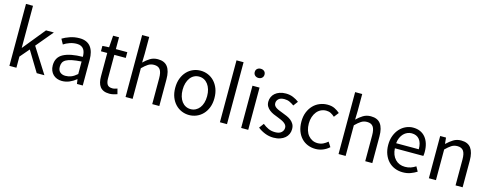

<svg xmlns="http://www.w3.org/2000/svg" viewBox="-27 -1584 6057 2384"><g transform="rotate(15 3001.5 -391.5)"><path d="M92 -796H182V-256H184L417 -543H518L336 -325L542 0H443L284 -262L182 -143V0H92Z M768 13Q734 13 705 2Q676 -9 655 -29.5Q634 -50 622 -79.5Q610 -109 610 -146Q610 -251 696.5 -296.5Q783 -342 944 -344Q944 -370 939 -395Q934 -420 921.5 -439Q909 -458 887 -469.5Q865 -481 832 -481Q784 -481 740 -465.5Q696 -450 664 -428L628 -493Q666 -517 723.5 -537Q781 -557 847 -557Q896 -557 932 -541Q968 -525 990.5 -495.5Q1013 -466 1024 -425Q1035 -384 1035 -334V0H960L952 -58H949Q910 -26 864.5 -6.5Q819 13 768 13ZM794 -60Q834 -60 869 -74Q904 -88 944 -123V-284Q872 -279 824.5 -269.5Q777 -260 749 -244Q721 -228 710 -205.5Q699 -183 699 -152Q699 -105 726 -82.5Q753 -60 794 -60Z M1379 13Q1335 13 1305.5 0Q1276 -13 1258 -36.5Q1240 -60 1232 -93.5Q1224 -127 1224 -168V-469H1143V-538L1228 -543L1239 -695H1315V-543H1462V-469H1315V-166Q1315 -115 1333 -88Q1351 -61 1399 -61Q1413 -61 1430 -65.5Q1447 -70 1461 -75L1479 -7Q1456 1 1430 7Q1404 13 1379 13Z M1585 -796H1676V-578L1673 -466Q1711 -504 1754 -530.5Q1797 -557 1853 -557Q1939 -557 1979 -503Q2019 -449 2019 -344V0H1928V-332Q1928 -409 1903.5 -443Q1879 -477 1825 -477Q1783 -477 1750 -456Q1717 -435 1676 -394V0H1585Z M2403 13Q2353 13 2307.5 -6Q2262 -25 2227 -61.5Q2192 -98 2171.5 -150.5Q2151 -203 2151 -271Q2151 -339 2171.5 -392Q2192 -445 2227 -482Q2262 -519 2307.5 -538Q2353 -557 2403 -557Q2453 -557 2498.5 -538Q2544 -519 2579 -482Q2614 -445 2634.5 -392Q2655 -339 2655 -271Q2655 -203 2634.5 -150.5Q2614 -98 2579 -61.5Q2544 -25 2498.5 -6Q2453 13 2403 13ZM2403 -63Q2438 -63 2467 -78Q2496 -93 2517 -120Q2538 -147 2549.5 -185.5Q2561 -224 2561 -271Q2561 -318 2549.5 -356.5Q2538 -395 2517 -423Q2496 -451 2467 -466Q2438 -481 2403 -481Q2368 -481 2339 -466Q2310 -451 2289.5 -423Q2269 -395 2257.5 -356.5Q2246 -318 2246 -271Q2246 -224 2257.5 -185.5Q2269 -147 2289.5 -120Q2310 -93 2339 -78Q2368 -63 2403 -63Z M2798 0V-796H2889V0Z M3071 -543H3162V0H3071ZM3117 -655Q3090 -655 3072 -671.5Q3054 -688 3054 -714Q3054 -742 3072 -757.5Q3090 -773 3117 -773Q3144 -773 3162 -757.5Q3180 -742 3180 -714Q3180 -688 3162 -671.5Q3144 -655 3117 -655Z M3488 13Q3430 13 3377 -8.5Q3324 -30 3285 -62L3330 -122Q3365 -93 3403.5 -75.5Q3442 -58 3491 -58Q3545 -58 3571.5 -83Q3598 -108 3598 -143Q3598 -164 3587 -179Q3576 -194 3558.5 -206Q3541 -218 3518.5 -227.5Q3496 -237 3474 -246Q3445 -256 3416.5 -269Q3388 -282 3364.5 -300.5Q3341 -319 3326.5 -343.5Q3312 -368 3312 -403Q3312 -435 3324.5 -463Q3337 -491 3361 -512Q3385 -533 3420 -545Q3455 -557 3499 -557Q3550 -557 3593 -539Q3636 -521 3668 -496L3624 -437Q3595 -458 3565.5 -471.5Q3536 -485 3499 -485Q3448 -485 3424 -462Q3400 -439 3400 -407Q3400 -387 3410 -373.5Q3420 -360 3437 -349.5Q3454 -339 3475.5 -330.5Q3497 -322 3520 -313Q3550 -302 3579.5 -289Q3609 -276 3632.5 -257.5Q3656 -239 3671 -213Q3686 -187 3686 -148Q3686 -115 3673 -85.5Q3660 -56 3635 -34.5Q3610 -13 3573 0Q3536 13 3488 13Z M4028 13Q3974 13 3927.5 -6Q3881 -25 3846.5 -61.5Q3812 -98 3792.5 -150.5Q3773 -203 3773 -271Q3773 -339 3794.5 -392Q3816 -445 3852 -482Q3888 -519 3935.5 -538Q3983 -557 4035 -557Q4089 -557 4127 -538Q4165 -519 4194 -493L4147 -432Q4123 -454 4097 -467.5Q4071 -481 4038 -481Q4001 -481 3970 -466Q3939 -451 3916.5 -423Q3894 -395 3881 -356.5Q3868 -318 3868 -271Q3868 -224 3880 -185.5Q3892 -147 3914.5 -120Q3937 -93 3967.5 -78Q3998 -63 4036 -63Q4074 -63 4106 -78.5Q4138 -94 4164 -117L4203 -56Q4167 -23 4122 -5Q4077 13 4028 13Z M4323 -796H4414V-578L4411 -466Q4449 -504 4492 -530.5Q4535 -557 4591 -557Q4677 -557 4717 -503Q4757 -449 4757 -344V0H4666V-332Q4666 -409 4641.5 -443Q4617 -477 4563 -477Q4521 -477 4488 -456Q4455 -435 4414 -394V0H4323Z M5149 13Q5095 13 5047.5 -6Q5000 -25 4965 -61.5Q4930 -98 4909.5 -151Q4889 -204 4889 -271Q4889 -337 4909.5 -390Q4930 -443 4964 -480Q4998 -517 5042.5 -537Q5087 -557 5134 -557Q5186 -557 5226 -539Q5266 -521 5293.5 -487.5Q5321 -454 5335.5 -407Q5350 -360 5350 -302Q5350 -287 5349 -273.5Q5348 -260 5346 -250H4980Q4985 -162 5033.5 -111Q5082 -60 5160 -60Q5200 -60 5233 -71.5Q5266 -83 5296 -103L5329 -43Q5293 -20 5249 -3.5Q5205 13 5149 13ZM5270 -315Q5270 -398 5234.5 -441Q5199 -484 5135 -484Q5106 -484 5079.5 -472.5Q5053 -461 5032 -439.5Q5011 -418 4997 -386.5Q4983 -355 4979 -315Z M5484 -543H5559L5567 -465H5570Q5609 -503 5652.5 -530Q5696 -557 5752 -557Q5838 -557 5878 -503Q5918 -449 5918 -344V0H5827V-332Q5827 -409 5802.5 -443Q5778 -477 5724 -477Q5682 -477 5649 -456Q5616 -435 5575 -394V0H5484Z"/></g></svg>

Font: SpoqaHanSansJP-Regular
Style: Regular
Weight: 400
Designer: [Source Han Sans]
Ryoko NISHIZUKA  (kana & ideographs); Paul D. Hunt (Latin, Greek & Cyrillic); Wenlong ZHANG  (bopomofo
Foundry: Spoqa (http://bi.spoqa.com)
Version: Version 1.002.20150607